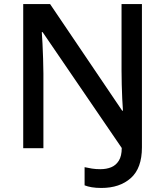

<svg xmlns="http://www.w3.org/2000/svg" viewBox="-20 -734 818 951"><path d="M482 197Q455 197 434.5 193.5Q414 190 399 184V94Q416 98 435.5 101Q455 104 477 104Q507 104 530.5 94.5Q554 85 568.5 62Q583 39 583 -1L191 -575H187Q189 -553 190.5 -517.5Q192 -482 193.5 -443Q195 -404 195 -370V0H95V-714H228L585 -186H589Q587 -210 585.5 -244Q584 -278 583 -315Q582 -352 582 -385V-714H683V-4Q683 99 628 148Q573 197 482 197Z"/></svg>

Font: Noto Sans Adlam Unjoined Medium
Style: Regular
Weight: 500
Version: Version 3.001